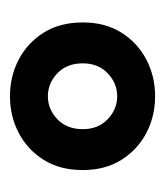

<svg xmlns="http://www.w3.org/2000/svg" viewBox="7 -825 331 385"><g transform="rotate(-90 172.5 -632.5)"><path d="M172 -487Q132 -487 98.5 -504.5Q65 -522 44.5 -554.5Q24 -587 24 -632Q24 -678 44.5 -710.5Q65 -743 98.5 -760.5Q132 -778 172 -778Q212 -778 245.5 -760.5Q279 -743 299.5 -710.5Q320 -678 320 -632Q320 -587 299.5 -554.5Q279 -522 245.5 -504.5Q212 -487 172 -487ZM172 -563Q198 -563 218 -582Q238 -601 238 -632Q238 -664 218 -683Q198 -702 172 -702Q146 -702 126 -683Q106 -664 106 -632Q106 -601 126 -582Q146 -563 172 -563Z"/></g></svg>

Font: Ubuntu Sans SemiBold
Style: Regular
Weight: 600
Designer: Dalton Maag Ltd
Foundry: Dalton Maag Ltd
Version: Version 1.006; ttfautohint (v1.8.4.7-5d5b)